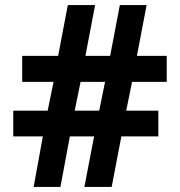

<svg xmlns="http://www.w3.org/2000/svg" viewBox="-20 -799 706 753"><path d="M112 -66 148 -264H32V-365H167L190 -478H67V-580H208L246 -779H353L315 -580H412L450 -779H555L517 -580H634V-478H498L475 -365H601V-264H456L418 -66H311L349 -264H254L217 -66ZM273 -365H369L392 -478H296Z"/></svg>

Font: Noto Sans Malayalam UI
Style: Regular
Weight: 400
Designer: Jelle Bosma - Monotype Design Team
Foundry: Monotype Imaging Inc.
Version: Version 2.104